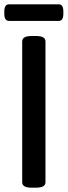

<svg xmlns="http://www.w3.org/2000/svg" viewBox="-22 -869 314 891"><path d="M127 2Q102 2 91.5 -4.5Q81 -11 81 -23V-677Q81 -689 91.5 -695.5Q102 -702 127 -702H143Q168 -702 178.5 -695.5Q189 -689 189 -677V-23Q189 -11 178.5 -4.5Q168 2 143 2ZM20 -772Q-2 -772 -2 -805V-816Q-2 -849 20 -849H251Q272 -849 272 -816V-805Q272 -772 251 -772Z"/></svg>

Font: Asap Semi Condensed Medium
Style: Regular
Weight: 500
Width: 4
Designer: Pablo Cosgaya
Foundry: Omnibus-Type
Version: Version 3.001; ttfautohint (v1.8.4.7-5d5b)